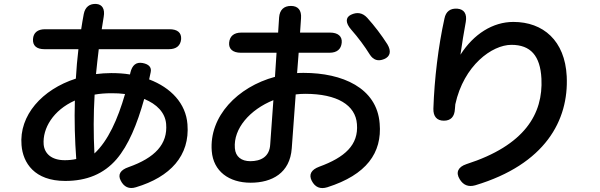

<svg xmlns="http://www.w3.org/2000/svg" viewBox="-20 -886 3040 972"><path d="M702 -567C669 -573 649 -556 640 -518C639 -515 639 -512 638 -509C608 -514 576 -516 543 -516C517 -516 491 -514 466 -511C470 -553 475 -595 480 -637H835C873 -637 894 -655 897 -688C899 -721 878 -738 838 -738H495C498 -759 502 -780 505 -801C512 -840 498 -864 467 -866C434 -868 411 -851 404 -815C399 -789 395 -764 391 -738H208C170 -738 149 -720 147 -688C145 -655 165 -637 205 -637H377C371 -588 367 -538 364 -488C193 -433 76 -302 89 -151C96 -62 154 30 310 30C419 30 505 -5 570 -80C630 -150 674 -256 710 -385C774 -359 816 -316 821 -259C830 -156 764 -87 631 -40C590 -26 575 -3 591 28C607 60 633 73 668 62C842 10 942 -98 929 -257C921 -362 846 -442 735 -484C738 -496 740 -508 743 -521C748 -545 734 -561 702 -567ZM201 -155C195 -236 249 -328 359 -377C356 -276 359 -176 366 -81C348 -77 328 -75 308 -75C240 -75 205 -109 201 -155ZM458 -109C453 -208 453 -306 459 -407C486 -412 515 -414 546 -414C569 -414 591 -413 613 -410C576 -282 527 -173 458 -109Z M1651 -721H1499L1504 -794C1507 -834 1489 -856 1453 -856C1417 -856 1396 -836 1393 -798L1388 -721H1202C1164 -721 1143 -703 1140 -670C1137 -638 1159 -619 1199 -619H1380L1372 -497C1183 -446 1038 -297 1052 -121C1060 -19 1139 39 1249 39C1357 39 1448 -10 1457 -135L1477 -408C1493 -410 1509 -411 1525 -411C1687 -411 1780 -354 1787 -258C1796 -152 1725 -89 1596 -42C1556 -27 1542 -3 1558 29C1575 62 1601 73 1637 62C1835 -1 1915 -112 1902 -261C1888 -442 1712 -517 1518 -517C1507 -517 1496 -517 1484 -516L1492 -619H1648C1686 -619 1707 -637 1710 -670C1713 -702 1691 -721 1651 -721ZM1169 -136C1161 -235 1245 -331 1364 -379L1348 -156C1345 -91 1299 -70 1247 -70C1203 -70 1172 -92 1169 -136ZM1758 -736C1794 -695 1826 -652 1852 -610C1870 -582 1894 -574 1925 -587C1956 -600 1962 -627 1941 -662C1911 -709 1876 -755 1839 -796C1815 -822 1787 -826 1756 -811C1728 -797 1729 -769 1758 -736Z M2227 -275C2262 -275 2281 -295 2283 -334C2284 -342 2284 -350 2285 -358C2328 -555 2471 -659 2569 -659C2666 -659 2715 -604 2721 -488C2730 -310 2637 -150 2341 -55C2299 -41 2286 -13 2307 21C2325 51 2351 62 2386 52C2739 -54 2860 -276 2849 -500C2840 -680 2730 -775 2579 -775C2475 -775 2378 -714 2311 -609C2319 -665 2328 -721 2338 -775C2345 -815 2330 -839 2296 -842C2260 -845 2237 -828 2230 -792C2199 -652 2179 -487 2174 -336C2173 -296 2192 -275 2227 -275Z"/></svg>

Font: 寒蝉团圆体 Round
Style: Regular
Weight: 500
Designer: 寒蝉字型
Version: Version 2.700;Glyphs 3.1.1 (3135)